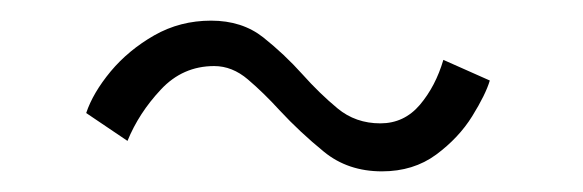

<svg xmlns="http://www.w3.org/2000/svg" viewBox="-20 -473 565 186"><path d="M63.5 -363.5Q70 -383 87.2 -403.8Q104.5 -424.5 129.5 -438.8Q154.5 -453 184.5 -453Q214.5 -453 235 -436.8Q255.5 -420.5 273 -401Q289.5 -382.5 307 -368Q324.5 -353.5 348.5 -353.5Q371.5 -353.5 386.8 -371.5Q402 -389.5 409.5 -415L454.5 -395Q450.5 -381.5 437.5 -360.5Q424.5 -339.5 402.5 -323.2Q380.5 -307 350 -307Q317 -307 293.8 -326Q270.5 -345 251 -366Q235.5 -383 220.2 -396Q205 -409 187.5 -409Q157 -409 135.8 -386.2Q114.5 -363.5 103.5 -336.5Z"/></svg>

Font: Grandstander ExtraLight
Style: Regular
Weight: 200
Designer: Tyler Finck
Foundry: Etcetera Type Co
Version: Version 1.200; ttfautohint (v1.8.3)